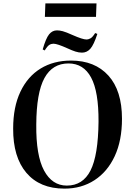

<svg xmlns="http://www.w3.org/2000/svg" viewBox="-20 -1104 779 1138"><path d="M58 -342Q58 -470 101 -560.5Q144 -651 221 -698Q298 -745 401 -745Q542 -745 622.5 -656Q703 -567 703 -400Q703 -271 660 -178.5Q617 -86 540 -36Q463 14 362 14Q216 14 136.5 -79.5Q57 -173 58 -342ZM195 -366Q193 -183 241 -93.5Q289 -4 376 -4Q471 -4 516.5 -93.5Q562 -183 564 -383Q565 -561 520 -644.5Q475 -728 386 -728Q291 -728 243.5 -641.5Q196 -555 195 -366ZM249 -1084H552L549 -1004H246ZM466 -792Q447 -792 427 -798.5Q407 -805 381 -817Q319 -845 297 -845Q284 -845 272.5 -838Q261 -831 245 -805L233 -811Q252 -877 271 -900.5Q290 -924 318 -924Q333 -924 352 -919Q371 -914 411 -896Q470 -870 492 -870Q505 -870 517 -877Q529 -884 544 -908L557 -903Q536 -838 515.5 -815Q495 -792 466 -792Z"/></svg>

Font: Literata 72pt SemiBold
Style: Italic
Weight: 600
Italic angle: -2°
Designer: Latin by Veronika Burian and Jose Scaglione. Greek by Irene Vlachou. Cyrillic by Vera Evstafieva
Foundry: TypeTogether
Version: Version 3.002